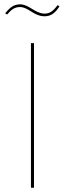

<svg xmlns="http://www.w3.org/2000/svg" viewBox="-20 -884 306 904"><path d="M189.4 -807.3C218.4 -807.3 238.7 -820.4 260.1 -854.3L250.8 -859.6C230 -831 214.4 -820 189.4 -820C169.8 -820 152.3 -829.1 134.4 -840C114.6 -852.4 95.3 -863.6 74.3 -863.6C46.1 -863.6 26.4 -849.1 4.3 -821.1L13.6 -815.8C34.7 -840.3 50.1 -850.8 74.3 -850.8C92.1 -850.8 108.4 -841.4 126.4 -830C144.8 -818.1 165.8 -807.3 189.4 -807.3ZM140.1 -680.9H125.7V0H140.1Z"/></svg>

Font: Fira Sans Hair
Style: Regular
Weight: 100
Designer: bBox Type GmbH & Carrois Corporate GbR & Edenspiekermann AG
Foundry: bBox Type GmbH & Carrois Corporate GbR & Edenspiekermann AG
Version: Version 4.300;PS 004.300;hotconv 1.0.88;makeotf.lib2.5.64775